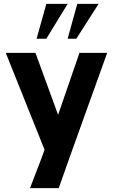

<svg xmlns="http://www.w3.org/2000/svg" viewBox="-20 -773 583 991"><path d="M488.8 -752.9 374 -573.2H329.1L378.9 -752.9ZM329.1 -752.9 219.2 -573.2H168.9L219.2 -752.9ZM189 57.1 210 0 9.8 -500H163.1L279.8 -180.2L390.1 -500H533.2Q506.8 -426.3 418.5 -181.2Q330.1 64 283.2 198.2H134.8Q183.1 73.2 189 57.1Z"/></svg>

Font: Perun
Style: Bold
Weight: 700
Foundry: Copyright (c) Stefan Peev, Context Ltd, 2016
Version: Version 1.0000